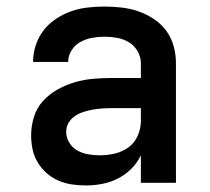

<svg xmlns="http://www.w3.org/2000/svg" viewBox="-20 -558 640 586"><path d="M243 8Q222 8 200.5 5Q179 2 159 -6.5Q139 -15 122.5 -29.5Q106 -44 95 -62.5Q84 -81 79.5 -102Q75 -123 75 -145Q75 -173 83.5 -201Q92 -229 111.5 -250Q131 -271 156 -285Q181 -299 208.5 -307Q236 -315 264.5 -317.5Q293 -320 322 -320H410V-365Q410 -384 400 -401.5Q390 -419 373.5 -429Q357 -439 337.5 -442.5Q318 -446 299 -446Q280 -446 261 -442.5Q242 -439 225.5 -430Q209 -421 198.5 -404.5Q188 -388 188 -369Q188 -369 188 -369Q188 -369 188 -369Q188 -369 188 -369Q188 -369 188 -369H81Q81 -369 81 -369.5Q81 -370 81 -370Q81 -396 89.5 -421Q98 -446 113.5 -466Q129 -486 151 -500.5Q173 -515 197 -523.5Q221 -532 247 -535Q273 -538 299 -538Q325 -538 351 -535Q377 -532 402 -523.5Q427 -515 449.5 -500Q472 -485 487.5 -464Q503 -443 510 -417Q517 -391 517 -365V0H410V-84Q399 -61 381 -43Q363 -25 340.5 -13.5Q318 -2 293 3Q268 8 243 8ZM285 -84Q308 -84 331 -89.5Q354 -95 372.5 -108.5Q391 -122 400.5 -144Q410 -166 410 -189V-228H322Q307 -228 292.5 -227Q278 -226 263.5 -223.5Q249 -221 235 -216.5Q221 -212 209 -204Q197 -196 189.5 -183.5Q182 -171 182 -156Q182 -138 191.5 -122.5Q201 -107 216.5 -98.5Q232 -90 249.5 -87Q267 -84 285 -84Z"/></svg>

Font: Iosevka Curly SmBdEx
Style: Regular
Weight: 600
Width: 7
Monospace: yes
Designer: Belleve Invis
Foundry: Belleve Invis
Version: Version 11.1.0; ttfautohint (v1.8.3)